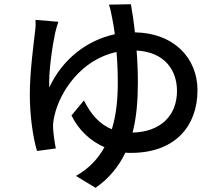

<svg xmlns="http://www.w3.org/2000/svg" viewBox="-20 -819 1040 908"><path d="M599 -799 495 -797C501 -781 507 -754 511 -731C515 -712 519 -687 523 -657C391 -629 274 -538 213 -405C209 -478 228 -604 241 -664C245 -680 250 -699 256 -716L148 -725C149 -711 149 -693 146 -673C140 -616 121 -483 121 -372C121 -276 135 -171 155 -105L244 -117C238 -144 232 -194 231 -213C230 -233 233 -251 237 -270C263 -387 365 -538 531 -573C535 -528 537 -478 537 -427C537 -351 530 -276 509 -208C450 -231 409 -280 377 -344L318 -273C352 -203 409 -151 474 -123C444 -68 400 -21 339 13L432 69C497 24 542 -33 573 -97C582 -96 591 -96 600 -96C810 -96 914 -225 914 -392C914 -545 802 -663 618 -666C612 -721 605 -767 599 -799ZM632 -427C632 -479 630 -531 626 -580C757 -573 817 -489 817 -389C817 -270 737 -195 607 -192C626 -266 632 -345 632 -427Z"/></svg>

Font: Source Han Sans JP Medium
Style: Regular
Weight: 500
Designer: Ryoko NISHIZUKA 西塚涼子 (kana, bopomofo & ideographs); Paul D. Hunt (Latin, Greek & Cyrillic); Sandoll Communications 산돌커뮤니
Foundry: Adobe
Version: Version 2.002;hotconv 1.0.116;makeotfexe 2.5.65601